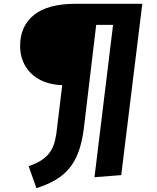

<svg xmlns="http://www.w3.org/2000/svg" viewBox="-20 -713 829 1012"><path d="M308 -264Q254 -266 212.5 -282.5Q171 -299 143 -327Q115 -355 100.5 -391.5Q86 -428 86 -470Q86 -576 159.5 -634.5Q233 -693 378 -693H730L619 210L478 221L576 -582H487L422 -37Q413 35 394 87Q375 139 344 175.5Q313 212 270.5 236.5Q228 261 172 279L131 163Q168 150 193.5 134.5Q219 119 236 98.5Q253 78 262.5 52Q272 26 277 -9Z"/></svg>

Font: Szlgxwxxxixliatcpuztgldltzi
Style: Regular
Weight: 700
Italic angle: -8°
Designer: Carrois Corporate & Edenspiekermann
Foundry: Carrois Corporate GbR & Edenspiekermann AG
Version: Version 2.001